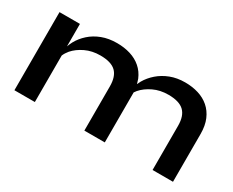

<svg xmlns="http://www.w3.org/2000/svg" viewBox="-79 -783 1285 1058"><g transform="rotate(30 563.5 -254.0)"><path d="M60 -497H190V-354Q196 -371 205 -388Q223 -421 253.5 -448.5Q284 -476 326 -492Q368 -508 421 -508Q467 -508 506 -496Q545 -484 574 -459Q603 -434 619 -396Q624 -382 628 -367Q633 -378 639 -389Q658 -422 689 -449Q720 -476 761.5 -492Q803 -508 854 -508Q900 -508 939 -496Q978 -484 1007 -459Q1036 -434 1052.5 -395.5Q1069 -357 1069 -304V0H939V-281Q939 -344 908 -373.5Q877 -403 808 -403Q756 -403 714 -383Q672 -363 646 -333Q640 -325 635 -318V0H505V-281Q505 -344 474.5 -373.5Q444 -403 375 -403Q323 -403 281 -383Q239 -363 213 -333Q198 -315 190 -296V0H60Z"/></g></svg>

Font: Syne Modified
Style: Bold
Weight: 700
Designer: Lucas Descroix
Foundry: Bonjour Monde
Version: Version 2.200